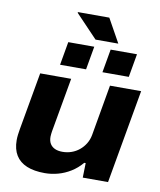

<svg xmlns="http://www.w3.org/2000/svg" viewBox="-97 -973 886 1062"><g transform="rotate(10 346.0 -442.5)"><path d="M227 12Q167 12 126 -5Q85 -22 64 -56Q43 -90 43 -141Q43 -156 45 -172Q47 -188 50 -205L107 -527H281L227 -222Q226 -214 225 -206.5Q224 -199 224 -192Q224 -168 233.5 -152.5Q243 -137 260.5 -129Q278 -121 303 -121Q330 -121 354 -129.5Q378 -138 397.5 -154Q417 -170 430.5 -192Q444 -214 449 -241L499 -527H674L581 0H439L441 -82H433Q406 -50 372 -29Q338 -8 301 2Q264 12 227 12ZM207 -593 230 -724H376L353 -593ZM445 -593 468 -724H616L593 -593ZM376 -764 253 -893 254 -897H430L504 -764Z"/></g></svg>

Font: Archivo SemiExpanded ExtraBold
Style: Italic
Weight: 800
Width: 6
Italic angle: -10°
Designer: Hector Gatti
Foundry: Omnibus-Type
Version: Version 2.001